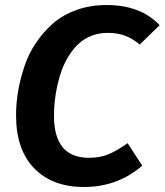

<svg xmlns="http://www.w3.org/2000/svg" viewBox="-20 -728 655 764"><path d="M403.8 -708Q539.6 -708 615.2 -627.9L536.1 -550.8Q507.3 -574.7 477.8 -585.9Q448.2 -597.2 408.2 -597.2Q374 -597.2 344.5 -585.7Q314.9 -574.2 293.7 -554.7Q272.5 -535.2 255.1 -508.1Q237.8 -481 226.8 -451.4Q215.8 -421.9 208.5 -389.2Q201.2 -356.4 198 -326.4Q194.8 -296.4 194.8 -267.1Q194.8 -100.1 334 -100.1Q379.9 -100.1 413.8 -115Q447.8 -129.9 487.8 -158.2L545.9 -68.8Q447.8 16.1 314 16.1Q188.5 16.1 116.2 -58.1Q43.9 -132.3 43.9 -269Q43.9 -317.9 52.5 -367.2Q61 -416.5 78.1 -466.6Q95.2 -516.6 124.5 -559.6Q153.8 -602.5 192.4 -636Q231 -669.4 285.4 -688.7Q339.8 -708 403.8 -708Z"/></svg>

Font: FiraGO SemiBold
Style: Italic
Weight: 600
Italic angle: -8°
Designer: bBox Type GmbH
Foundry: bBox Type GmbH
Version: Version 1.001;PS 001.001;hotconv 1.0.88;makeotf.lib2.5.64775